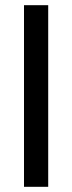

<svg xmlns="http://www.w3.org/2000/svg" viewBox="-20 -720 278 740"><path d="M72.5 0V-700H165.8V0Z"/></svg>

Font: Funnel Display
Style: Regular
Weight: 400
Designer: NORD ID, Kristian Moeller
Foundry: Dicotype
Version: Version 1.000